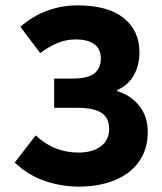

<svg xmlns="http://www.w3.org/2000/svg" viewBox="-20 -684 604 716"><path d="M275 12Q211 12 149 -8.5Q87 -29 35 -78L113 -179Q150 -145 189.5 -130Q229 -115 273 -115Q324 -115 355.5 -138Q387 -161 387 -203Q387 -245 358 -263.5Q329 -282 269 -282H182V-391H249Q308 -391 332 -410.5Q356 -430 356 -465Q356 -503 330.5 -520Q305 -537 264 -537Q226 -537 194 -523.5Q162 -510 130 -486L56 -584Q100 -623 154.5 -643.5Q209 -664 269 -664Q382 -664 441 -617Q500 -570 500 -489Q500 -441 479.5 -404Q459 -367 417 -348V-344Q466 -330 498.5 -290.5Q531 -251 531 -192Q531 -142 511.5 -103.5Q492 -65 457.5 -39.5Q423 -14 376 -1Q329 12 275 12Z"/></svg>

Font: hySource Sans Pro
Style: Bold
Weight: 700
Designer: Paul D. Hunt
Foundry: Adobe Systems Incorporated
Version: Version 2.021;PS 2.000;hotconv 1.0.86;makeotf.lib2.5.63406